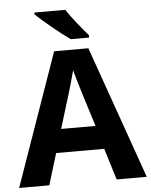

<svg xmlns="http://www.w3.org/2000/svg" viewBox="-61 -984 812 1034"><g transform="rotate(-5 345.0 -467.0)"><path d="M331 -934H164V-924C202 -887 296 -809 347 -774H446V-787C414 -824 360 -889 331 -934ZM527 0H690L437 -717H252L0 0H163L215 -170H475ZM387 -463 439 -297H253L304 -463C311 -485 335 -566 345 -606C355 -566 377 -496 387 -463Z"/></g></svg>

Font: Noto Sans Gujarati
Style: Bold
Weight: 700
Designer: Jelle Bosma - Monotype Design Team, Universal Thirst
Foundry: Monotype Imaging Inc.
Version: Version 2.106